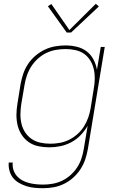

<svg xmlns="http://www.w3.org/2000/svg" viewBox="-20 -767 640 1010"><path d="M207 223Q185 223 162.5 221Q140 219 119.5 212.5Q99 206 80.5 195.5Q62 185 49 169Q36 153 30 131.5Q24 110 26 88H47Q45 108 50.5 126Q56 144 68 158Q80 172 96 181Q112 190 130.5 195Q149 200 168.5 202Q188 204 207 204Q232 204 257.5 199.5Q283 195 307 183.5Q331 172 351.5 153.5Q372 135 386.5 112.5Q401 90 409 65Q417 40 421 15L441 -105Q426 -79 404 -56Q382 -33 354.5 -18.5Q327 -4 297.5 2Q268 8 239 8Q210 8 181.5 2Q153 -4 131 -19.5Q109 -35 94 -58Q79 -81 72.5 -108.5Q66 -136 66.5 -165Q67 -194 72 -223L88 -323Q93 -351 102 -378Q111 -405 127 -429.5Q143 -454 166 -473.5Q189 -493 215 -505.5Q241 -518 269 -523Q297 -528 324 -528Q355 -528 384 -521Q413 -514 435.5 -497Q458 -480 471.5 -454.5Q485 -429 490 -400L510 -520H531L442 18Q437 46 428 72.5Q419 99 403 123.5Q387 148 364.5 168Q342 188 316 200.5Q290 213 262.5 218Q235 223 207 223ZM245 -11Q269 -11 294.5 -15.5Q320 -20 344 -32Q368 -44 388 -62Q408 -80 422 -102.5Q436 -125 444.5 -149.5Q453 -174 457 -199L473 -299Q478 -325 478.5 -351.5Q479 -378 473.5 -402.5Q468 -427 455 -448.5Q442 -470 422 -484Q402 -498 376.5 -503.5Q351 -509 325 -509Q300 -509 274 -504.5Q248 -500 224 -488.5Q200 -477 179.5 -458.5Q159 -440 144.5 -417.5Q130 -395 121.5 -370Q113 -345 109 -320L92 -220Q88 -194 87.5 -167.5Q87 -141 93 -116Q99 -91 112.5 -70.5Q126 -50 146.5 -36Q167 -22 192.5 -16.5Q218 -11 245 -11ZM331 -596 232 -734 250 -746 345 -609 484 -747 500 -733 354 -596Z"/></svg>

Font: Iosevka SS04 Th Ex Obl
Style: Regular
Weight: 100
Width: 7
Italic angle: -9°
Monospace: yes
Designer: Belleve Invis
Foundry: Belleve Invis
Version: Version 19.0.0; ttfautohint (v1.8.4)